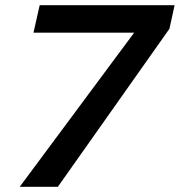

<svg xmlns="http://www.w3.org/2000/svg" viewBox="-20 -720 693 740"><path d="M56 0 497 -594H109L133 -700H653L633 -609L203 0Z"/></svg>

Font: Red Hat Mono SemiBold
Style: Italic
Weight: 600
Italic angle: -12°
Monospace: yes
Designer: Pentagram, MCKL
Foundry: MCKL
Version: Version 1.030